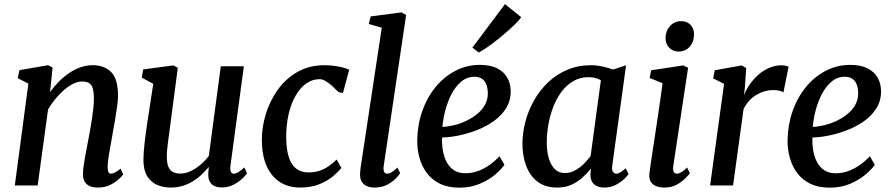

<svg xmlns="http://www.w3.org/2000/svg" viewBox="-20 -876 4214 907"><path d="M216.5 -441Q235.5 -467.5 258.2 -490.5Q281 -513.5 306.8 -531Q332.5 -548.5 360.8 -558.2Q389 -568 418.5 -568Q472 -568 504.8 -536Q537.5 -504 537.5 -422.5Q537.5 -402 533 -371Q528.5 -340 523 -307Q517.5 -274 512.5 -247Q508.5 -222 503 -193.2Q497.5 -164.5 493.2 -136.8Q489 -109 488.5 -87.5Q488.5 -70 492.5 -62.8Q496.5 -55.5 503 -55.5Q512.5 -55.5 523.2 -61Q534 -66.5 549.5 -79.5L562 -52.5Q558.5 -46 542.5 -30.8Q526.5 -15.5 501.2 -2.8Q476 10 442.5 10Q415.5 10 399.8 1.2Q384 -7.5 377.5 -22.8Q371 -38 372 -58Q372.5 -72.5 375 -91.8Q377.5 -111 381.5 -133Q385.5 -155 389.8 -177.2Q394 -199.5 398 -220Q402 -241 406.2 -265Q410.5 -289 414.5 -314.8Q418.5 -340.5 421 -365.2Q423.5 -390 423.5 -412Q423 -443.5 417.5 -460.5Q412 -477.5 399.8 -484.2Q387.5 -491 367 -491Q348 -491 326.5 -480.5Q305 -470 283.5 -451.8Q262 -433.5 242.2 -409.5Q222.5 -385.5 207 -359L158 0H50L114 -481L64 -506.5L71.5 -544.5L207 -568L228.5 -557Z M786.5 10Q752.5 10 723.5 -2Q694.5 -14 676.2 -42.2Q658 -70.5 657.5 -120Q657.5 -137.5 659 -158.2Q660.5 -179 663.2 -202Q666 -225 669 -248.8Q672 -272.5 675.5 -294.5L704 -480L649.5 -509.5L656.5 -548L798.5 -567L820 -556L785 -290.5Q782.5 -269 779.5 -248.2Q776.5 -227.5 774 -208Q771.5 -188.5 769.8 -170.5Q768 -152.5 768 -137Q768 -105 775.8 -87.5Q783.5 -70 797.8 -63Q812 -56 832 -56Q857 -56 882 -68.2Q907 -80.5 929 -99.5Q951 -118.5 966.5 -139.5L1023 -563H1132L1068.5 -92Q1066 -73 1070.8 -64.2Q1075.5 -55.5 1084.5 -55.5Q1094 -55.5 1105 -62Q1116 -68.5 1134.5 -85L1147 -57.5Q1143 -50 1126.5 -34Q1110 -18 1084.5 -4.2Q1059 9.5 1027.5 9.5Q995 9.5 979 -7Q963 -23.5 964 -51Q963.5 -53 963.8 -56.8Q964 -60.5 964.5 -65.5Q965 -70.5 965.5 -75.5Q966 -80.5 966.5 -85L965 -86Q950.5 -68.5 932.5 -51.2Q914.5 -34 892.2 -20.2Q870 -6.5 843.8 1.8Q817.5 10 786.5 10Z M1398 10Q1314 10 1265.8 -48.5Q1217.5 -107 1217 -214Q1216.5 -273 1235 -335Q1253.5 -397 1290.8 -450Q1328 -503 1384 -535.5Q1440 -568 1514.5 -568Q1542.5 -568 1575 -562.5Q1607.5 -557 1629.5 -546.5L1600 -436.5L1579 -441Q1566.5 -454 1551 -468.2Q1535.5 -482.5 1519.5 -492.2Q1503.5 -502 1490 -502Q1456 -502 1427 -481.8Q1398 -461.5 1376.5 -424.2Q1355 -387 1343.2 -335.8Q1331.5 -284.5 1332 -222.5Q1333 -167 1345 -131.5Q1357 -96 1380 -78.8Q1403 -61.5 1436.5 -61.5Q1467 -61.5 1490.2 -69.5Q1513.5 -77.5 1533 -91.2Q1552.5 -105 1570.5 -122.5L1592.5 -83Q1580 -66 1554 -44Q1528 -22 1489 -6Q1450 10 1398 10Z M1792.5 -91.5Q1790 -74.5 1794.5 -65Q1799 -55.5 1808 -55.5Q1817 -55.5 1828 -61.2Q1839 -67 1857.5 -84.5L1870.5 -57.5Q1866 -50.5 1851 -34.2Q1836 -18 1810.2 -4Q1784.5 10 1748 10Q1730 10 1714.5 3.8Q1699 -2.5 1689.8 -16.2Q1680.5 -30 1681 -52.5Q1681 -57 1681.5 -63.5Q1682 -70 1682.8 -76.8Q1683.5 -83.5 1684 -87.5L1783.5 -745L1722 -763L1731 -798.5L1877 -817.5L1898.5 -805Z M2363 -97.5Q2349.5 -77.5 2319.8 -52Q2290 -26.5 2247 -8Q2204 10.5 2150.5 10.5Q2096 10.5 2057.5 -8.5Q2019 -27.5 1995.5 -59.8Q1972 -92 1961.2 -131.8Q1950.5 -171.5 1951 -213Q1952 -286 1974.5 -350.5Q1997 -415 2037 -464Q2077 -513 2130.8 -541.2Q2184.5 -569.5 2247 -569.5Q2297 -569.5 2328.8 -553.2Q2360.5 -537 2376.2 -509.2Q2392 -481.5 2392.5 -447Q2393 -399.5 2370.2 -363.8Q2347.5 -328 2310.2 -302.2Q2273 -276.5 2229.5 -260Q2186 -243.5 2143.5 -235.2Q2101 -227 2068.5 -226.5Q2067 -194 2072.2 -163.8Q2077.5 -133.5 2090.5 -109.5Q2103.5 -85.5 2125 -71.5Q2146.5 -57.5 2177.5 -57.5Q2209.5 -57.5 2238 -68Q2266.5 -78.5 2292.2 -96.5Q2318 -114.5 2339.5 -138ZM2222 -513.5Q2186.5 -513.5 2159.2 -490.8Q2132 -468 2113.2 -432Q2094.5 -396 2083.8 -355Q2073 -314 2070 -276.5Q2096 -277.5 2125.5 -284.8Q2155 -292 2183.2 -305.5Q2211.5 -319 2234.8 -338Q2258 -357 2271.5 -382Q2285 -407 2284.5 -437.5Q2283.5 -475.5 2267.2 -494.5Q2251 -513.5 2222 -513.5ZM2211.5 -651 2365.5 -856.5 2442 -795Q2436.5 -785.5 2419.8 -768.2Q2403 -751 2379.8 -730.5Q2356.5 -710 2331.2 -689.8Q2306 -669.5 2282.2 -653Q2258.5 -636.5 2241.5 -628Z M2872.5 -95.5Q2869 -73 2875.8 -64.2Q2882.5 -55.5 2891.5 -55.5Q2900 -55.5 2910.2 -61.8Q2920.5 -68 2935.5 -81L2949.5 -54Q2945.5 -47 2929.8 -31.5Q2914 -16 2889.5 -3Q2865 10 2834 10Q2805 10 2787 -5Q2769 -20 2769 -53L2772 -80Q2754.5 -58.5 2732 -37.8Q2709.5 -17 2680 -3.5Q2650.5 10 2612 10Q2556 10 2519.8 -17.5Q2483.5 -45 2465.8 -92.2Q2448 -139.5 2448 -197.5Q2448 -248 2461.8 -300.5Q2475.5 -353 2502.2 -400.8Q2529 -448.5 2568.2 -486.2Q2607.5 -524 2659.2 -546Q2711 -568 2774 -568Q2798 -568 2826.5 -561.8Q2855 -555.5 2876 -547.5L2937.5 -567.5ZM2818.5 -497Q2805.5 -504.5 2790.8 -508Q2776 -511.5 2760 -511.5Q2720.5 -511.5 2688.8 -493.2Q2657 -475 2633.5 -443.8Q2610 -412.5 2594.2 -372.5Q2578.5 -332.5 2570.8 -288.8Q2563 -245 2563 -203Q2563 -156 2573.8 -123.8Q2584.5 -91.5 2603.2 -75Q2622 -58.5 2647 -58.5Q2668 -58.5 2686 -66Q2704 -73.5 2719.5 -85.8Q2735 -98 2747.5 -112Q2760 -126 2770 -138.5Z M3119 10Q3095.5 10 3078.5 2.8Q3061.5 -4.5 3053.5 -18.8Q3045.5 -33 3047.5 -54.5Q3050 -75 3055 -109.5Q3060 -144 3066.8 -187.8Q3073.5 -231.5 3081 -281.2Q3088.5 -331 3096 -382.5Q3103.5 -434 3110 -483L3049 -507.5L3056 -544L3207.5 -567L3230.5 -556L3160.5 -91.5Q3158 -73.5 3162.8 -64.5Q3167.5 -55.5 3176 -55.5Q3186 -55.5 3197.5 -62Q3209 -68.5 3226 -84.5L3239 -57.5Q3234 -50.5 3218.2 -34.2Q3202.5 -18 3177.5 -4Q3152.5 10 3119 10ZM3184.5 -632.5Q3158.5 -632.5 3141 -651Q3123.5 -669.5 3124 -698Q3125 -731.5 3145.8 -753.8Q3166.5 -776 3198.5 -776Q3226 -776 3242.5 -758.2Q3259 -740.5 3258.5 -714Q3258.5 -678.5 3238.2 -655.5Q3218 -632.5 3184.5 -632.5Z M3334.5 0 3400.5 -480 3349 -505.5 3356.5 -544 3483.5 -567 3505 -554.5 3499 -465 3494.5 -425.5Q3503 -449 3519.5 -473.8Q3536 -498.5 3559 -519.8Q3582 -541 3610.8 -554.2Q3639.5 -567.5 3672.5 -567.5Q3682 -567.5 3691.5 -565.5Q3701 -563.5 3705 -560L3681 -439.5Q3676 -443.5 3663.5 -447Q3651 -450.5 3631.5 -450.5Q3612.5 -450.5 3592.8 -445Q3573 -439.5 3554 -428.5Q3535 -417.5 3519.5 -400.5Q3504 -383.5 3492.5 -361L3443 0Z M4112.5 -97.5Q4099 -77.5 4069.2 -52Q4039.5 -26.5 3996.5 -8Q3953.5 10.5 3900 10.5Q3845.5 10.5 3807 -8.5Q3768.5 -27.5 3745 -59.8Q3721.5 -92 3710.8 -131.8Q3700 -171.5 3700.5 -213Q3701.5 -286 3724 -350.5Q3746.5 -415 3786.5 -464Q3826.5 -513 3880.2 -541.2Q3934 -569.5 3996.5 -569.5Q4046.5 -569.5 4078.2 -553.2Q4110 -537 4125.8 -509.2Q4141.5 -481.5 4142 -447Q4142.5 -399.5 4119.8 -363.8Q4097 -328 4059.8 -302.2Q4022.5 -276.5 3979 -260Q3935.5 -243.5 3893 -235.2Q3850.5 -227 3818 -226.5Q3816.5 -194 3821.8 -163.8Q3827 -133.5 3840 -109.5Q3853 -85.5 3874.5 -71.5Q3896 -57.5 3927 -57.5Q3959 -57.5 3987.5 -68Q4016 -78.5 4041.8 -96.5Q4067.5 -114.5 4089 -138ZM3971.5 -513.5Q3936 -513.5 3908.8 -490.8Q3881.5 -468 3862.8 -432Q3844 -396 3833.2 -355Q3822.5 -314 3819.5 -276.5Q3845.5 -277.5 3875 -284.8Q3904.5 -292 3932.8 -305.5Q3961 -319 3984.2 -338Q4007.5 -357 4021 -382Q4034.5 -407 4034 -437.5Q4033 -475.5 4016.8 -494.5Q4000.5 -513.5 3971.5 -513.5Z"/></svg>

Font: Merriweather Medium
Style: Italic
Weight: 500
Italic angle: -7.8°
Version: Version 2.101